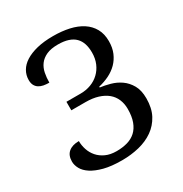

<svg xmlns="http://www.w3.org/2000/svg" viewBox="-171 -853 944 993"><g transform="rotate(-30 301.5 -356.5)"><path d="M272.9 -43.9Q308.1 -43.9 337.4 -52.2Q366.7 -60.5 387.5 -79.6Q408.2 -98.6 419.7 -129.4Q431.2 -160.2 431.2 -205.1Q431.2 -236.3 420.2 -262.2Q409.2 -288.1 387.5 -306.2Q365.7 -324.2 333.7 -334.2Q301.8 -344.2 259.8 -344.2H174.8V-395H259.8Q293 -395 321.5 -405.8Q350.1 -416.5 371.3 -436.8Q392.6 -457 404.8 -485.6Q417 -514.2 417 -549.8Q417 -579.1 409.7 -602.1Q402.3 -625 386.5 -641.1Q370.6 -657.2 345.2 -665.5Q319.8 -673.8 284.2 -673.8Q242.2 -673.8 215.6 -661.6Q189 -649.4 173.8 -628.9Q158.7 -608.4 153.3 -581.5Q147.9 -554.7 147.9 -524.9Q129.9 -524.9 114.3 -527.8Q98.6 -530.8 86.9 -538.3Q75.2 -545.9 68.6 -558.3Q62 -570.8 62 -589.8Q62 -618.7 76.2 -643.3Q90.3 -668 118.4 -685.8Q146.5 -703.6 188 -713.9Q229.5 -724.1 284.2 -724.1Q336.4 -724.1 380.1 -714.4Q423.8 -704.6 455.3 -684.1Q486.8 -663.6 504.4 -632.1Q522 -600.6 522 -557.1Q522 -518.1 509.3 -488.3Q496.6 -458.5 474.9 -436.5Q453.1 -414.6 423.8 -400.1Q394.5 -385.7 360.8 -377.9V-373Q388.7 -369.6 420.4 -360.8Q452.1 -352.1 479.2 -333.3Q506.3 -314.5 524.2 -283.2Q542 -252 542 -204.1Q542 -146 520.3 -105.2Q498.5 -64.5 461.7 -38.6Q424.8 -12.7 376.2 -0.7Q327.6 11.2 273.9 11.2Q210.4 11.2 166.7 -0.2Q123 -11.7 95.9 -29.5Q68.8 -47.4 56.9 -69.3Q44.9 -91.3 44.9 -112.8Q44.9 -149.9 67.4 -168.5Q89.8 -187 128.9 -187Q128.9 -160.6 137.5 -135Q146 -109.4 163.6 -89.1Q181.2 -68.8 208.3 -56.4Q235.4 -43.9 272.9 -43.9Z"/></g></svg>

Font: Droid Serif
Style: Regular
Weight: 400
Designer: Monotype Design team
Foundry: Monotype Imaging Inc.
Version: Version 1.03